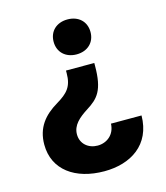

<svg xmlns="http://www.w3.org/2000/svg" viewBox="-111 -642 793 918"><g transform="rotate(-15 285.0 -182.5)"><path d="M378.9 -308.6V-321.3H238.8V-308.6C238.8 -241.7 212.9 -214.8 157.7 -181.6C90.3 -141.6 46.9 -89.8 46.9 -5.9C46.9 119.6 148.9 191.4 292.5 191.4C422.9 191.4 530.8 124.5 532.2 -20.5H380.9C378.9 34.2 337.9 64.5 293 64.5C247.1 64.5 210.4 34.2 210.4 -12.7C210.4 -58.1 244.6 -87.4 288.6 -115.7C346.7 -152.3 378.9 -185.5 378.9 -308.6ZM308.6 -555.7C254.4 -555.7 217.3 -521.5 217.3 -469.2C217.3 -417.5 254.4 -382.8 308.6 -382.8C362.8 -382.8 399.9 -417.5 399.9 -469.2C399.9 -521.5 362.8 -555.7 308.6 -555.7Z"/></g></svg>

Font: Raveo
Style: Bold
Weight: 700
Designer: Jakub Foglar, Rasmus Andersson (Inter)
Foundry: Jakubfoglar.com
Version: Version 1.100;Glyphs 3.2.3 (3260)